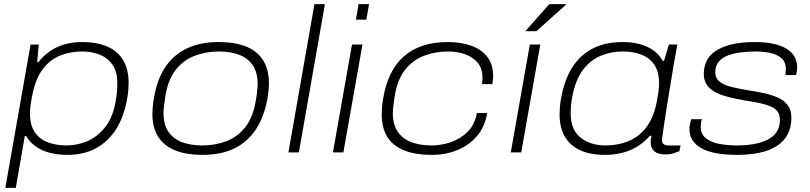

<svg xmlns="http://www.w3.org/2000/svg" viewBox="-20 -743 3951 936"><path d="M6 173 129 -526H169L161 -440H167Q207 -490 260 -514Q313 -538 380 -538Q454 -538 504.5 -515.5Q555 -493 581 -448.5Q607 -404 607 -339Q607 -322 605.5 -302.5Q604 -283 600 -263Q585 -174 545.5 -112.5Q506 -51 446.5 -19.5Q387 12 311 12Q262 12 223 2Q184 -8 155 -28.5Q126 -49 107 -80H101L57 173ZM305 -34Q357 -34 407 -55.5Q457 -77 494.5 -125.5Q532 -174 545 -256Q549 -278 550 -292Q551 -306 551.5 -316.5Q552 -327 552 -336Q552 -394 528 -428Q504 -462 465 -477Q426 -492 382 -492Q323 -492 273 -472Q223 -452 187.5 -404.5Q152 -357 136 -273Q132 -252 130 -237.5Q128 -223 127 -212Q126 -201 126 -192Q126 -134 149 -99.5Q172 -65 212.5 -49.5Q253 -34 305 -34Z M968 12Q887 12 832.5 -10.5Q778 -33 750.5 -77Q723 -121 723 -186Q723 -214 726.5 -239.5Q730 -265 735 -289Q752 -370 792.5 -425.5Q833 -481 896.5 -509.5Q960 -538 1045 -538Q1128 -538 1182.5 -515Q1237 -492 1264 -447Q1291 -402 1291 -336Q1291 -319 1289 -301Q1287 -283 1284 -263Q1268 -174 1227.5 -112.5Q1187 -51 1122.5 -19.5Q1058 12 968 12ZM966 -34Q1030 -34 1084.5 -55Q1139 -76 1176.5 -124Q1214 -172 1227 -253Q1231 -274 1232.5 -288.5Q1234 -303 1235 -313Q1236 -323 1236 -332Q1236 -391 1211.5 -426Q1187 -461 1144.5 -476.5Q1102 -492 1047 -492Q984 -492 929 -471Q874 -450 836.5 -402.5Q799 -355 786 -273Q783 -252 781 -237.5Q779 -223 778 -212.5Q777 -202 777 -193Q777 -135 801.5 -100Q826 -65 868.5 -49.5Q911 -34 966 -34Z M1386 0 1513 -723H1564L1437 0Z M1715 -647 1728 -723H1779L1766 -647ZM1603 0 1696 -526H1747L1654 0Z M2086 12Q2002 12 1947.5 -11Q1893 -34 1867 -77.5Q1841 -121 1841 -185Q1841 -203 1842.5 -222.5Q1844 -242 1848 -263Q1859 -330 1884 -381.5Q1909 -433 1948 -467.5Q1987 -502 2040.5 -520Q2094 -538 2163 -538Q2229 -538 2279 -519.5Q2329 -501 2356.5 -464.5Q2384 -428 2384 -374Q2384 -364 2383 -354Q2382 -344 2380 -333H2329Q2331 -341 2331.5 -349Q2332 -357 2332 -364Q2332 -410 2308 -438Q2284 -466 2246 -479Q2208 -492 2165 -492Q2102 -492 2047 -471Q1992 -450 1954.5 -402.5Q1917 -355 1904 -273Q1901 -252 1899 -237.5Q1897 -223 1896 -212.5Q1895 -202 1895 -193Q1895 -135 1919.5 -100Q1944 -65 1986.5 -49.5Q2029 -34 2084 -34Q2131 -34 2178 -50Q2225 -66 2260 -101Q2295 -136 2305 -192H2355Q2344 -125 2305.5 -80Q2267 -35 2210 -11.5Q2153 12 2086 12Z M2470 0 2563 -526H2614L2521 0ZM2541 -591 2658 -723H2738V-719L2595 -591Z M2929 12Q2856 12 2806.5 -11.5Q2757 -35 2732.5 -79Q2708 -123 2708 -184Q2708 -202 2709.5 -221.5Q2711 -241 2715 -263Q2731 -353 2769.5 -414Q2808 -475 2869.5 -506.5Q2931 -538 3014 -538Q3062 -538 3100 -527.5Q3138 -517 3166 -497Q3194 -477 3211 -446H3217L3241 -526H3282L3263 -419Q3259 -394 3252 -352Q3245 -310 3237 -262Q3229 -214 3222.5 -170Q3216 -126 3211.5 -95.5Q3207 -65 3207 -59Q3207 -47 3215 -40.5Q3223 -34 3240 -34H3298L3292 -6Q3280 -1 3262.5 4.5Q3245 10 3225 10Q3188 10 3170 -5.5Q3152 -21 3152 -49Q3152 -56 3153 -64Q3154 -72 3156 -80L3149 -82Q3107 -34 3052 -11Q2997 12 2929 12ZM2931 -34Q2976 -34 3017 -45.5Q3058 -57 3091.5 -82.5Q3125 -108 3148.5 -150Q3172 -192 3183 -253Q3187 -275 3189 -289.5Q3191 -304 3192 -315Q3193 -326 3193 -335Q3193 -393 3170 -427Q3147 -461 3107 -476.5Q3067 -492 3016 -492Q2958 -492 2908 -471Q2858 -450 2822 -402.5Q2786 -355 2770 -273Q2766 -252 2764.5 -236.5Q2763 -221 2762.5 -210.5Q2762 -200 2762 -190Q2762 -111 2810 -72.5Q2858 -34 2931 -34Z M3573 12Q3518 12 3475 4.5Q3432 -3 3402 -19Q3372 -35 3356.5 -58.5Q3341 -82 3341 -114Q3341 -126 3343.5 -138.5Q3346 -151 3350 -162H3402Q3400 -158 3398 -146.5Q3396 -135 3396 -126Q3396 -88 3422.5 -68Q3449 -48 3489.5 -41Q3530 -34 3573 -34Q3616 -34 3653.5 -40.5Q3691 -47 3720 -61Q3749 -75 3765.5 -99Q3782 -123 3782 -159Q3782 -184 3770.5 -199.5Q3759 -215 3736.5 -224.5Q3714 -234 3683 -240.5Q3652 -247 3613 -253Q3565 -261 3527.5 -271Q3490 -281 3464 -295.5Q3438 -310 3424.5 -331.5Q3411 -353 3411 -383Q3411 -415 3423.5 -443Q3436 -471 3465 -492Q3494 -513 3542 -525.5Q3590 -538 3660 -538Q3716 -538 3755 -528.5Q3794 -519 3818.5 -502.5Q3843 -486 3854.5 -464Q3866 -442 3866 -416Q3866 -406 3865 -398.5Q3864 -391 3861 -377H3809Q3809 -385 3810 -391.5Q3811 -398 3811 -405Q3811 -441 3789.5 -459.5Q3768 -478 3734.5 -485Q3701 -492 3663 -492Q3629 -492 3594.5 -488Q3560 -484 3531 -473.5Q3502 -463 3484.5 -443Q3467 -423 3467 -391Q3467 -361 3489.5 -344Q3512 -327 3548.5 -318.5Q3585 -310 3626 -303Q3666 -297 3703.5 -289Q3741 -281 3771.5 -267.5Q3802 -254 3820 -230.5Q3838 -207 3838 -169Q3838 -122 3819.5 -87.5Q3801 -53 3766.5 -31Q3732 -9 3683 1.5Q3634 12 3573 12Z"/></svg>

Font: Archivo Expanded Thin
Style: Italic
Weight: 250
Width: 7
Italic angle: -10°
Designer: Hector Gatti
Foundry: Omnibus-Type
Version: Version 2.001